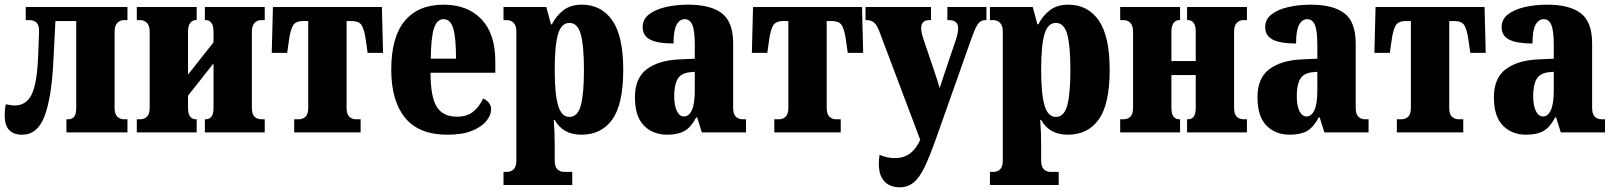

<svg xmlns="http://www.w3.org/2000/svg" viewBox="-20 -566 6898 821"><path d="M75 10Q0 10 0 -72Q0 -83 1 -95Q2 -107 5 -120Q16 -118 25 -116.5Q34 -115 43 -115Q89 -115 112.5 -156.5Q136 -198 142 -305Q143 -316 143.5 -335.5Q144 -355 145 -376Q146 -397 146.5 -414Q147 -431 147 -436Q147 -480 105 -480H90V-536H525V-480H510Q493 -480 481.5 -468Q470 -456 470 -431V-105Q470 -78 481.5 -67Q493 -56 510 -56H525V0H264V-56H274Q288 -56 297 -67Q306 -78 306 -105V-476H217L208 -300Q200 -146 170 -68Q140 10 75 10Z M565 0V-56H580Q597 -56 608.5 -67Q620 -78 620 -105V-431Q620 -456 608.5 -468Q597 -480 580 -480H565V-536H821V-480H816Q803 -480 793.5 -468Q784 -456 784 -431V-247L893 -385V-431Q893 -456 884 -468Q875 -480 861 -480H856V-536H1112V-480H1097Q1080 -480 1068.5 -468Q1057 -456 1057 -431V-105Q1057 -78 1068.5 -67Q1080 -56 1097 -56H1112V0H856V-56H861Q875 -56 884 -67Q893 -78 893 -105V-295L784 -157V-105Q784 -78 793.5 -67Q803 -56 816 -56H821V0Z M1238 0V-56H1258Q1275 -56 1286.5 -67Q1298 -78 1298 -105V-476H1276Q1242 -476 1231.5 -454.5Q1221 -433 1216 -396L1208 -340H1142L1147 -536H1613L1618 -340H1552L1544 -396Q1539 -433 1528.5 -454.5Q1518 -476 1484 -476H1462V-105Q1462 -78 1473.5 -67Q1485 -56 1502 -56H1522V0Z M1893 10Q1771 10 1712 -62.5Q1653 -135 1653 -268Q1653 -408 1711 -477Q1769 -546 1877 -546Q1979 -546 2038.5 -484Q2098 -422 2098 -303V-255H1821Q1821 -152 1847.5 -109.5Q1874 -67 1934 -67Q1977 -67 2003.5 -88.5Q2030 -110 2046 -145Q2080 -129 2080 -98Q2080 -74 2060 -49Q2040 -24 1999 -7Q1958 10 1893 10ZM1930 -315Q1930 -405 1918 -444.5Q1906 -484 1877 -484Q1848 -484 1835.5 -444.5Q1823 -405 1822 -315Z M2133 225V169H2148Q2165 169 2176.5 158Q2188 147 2188 120V-431Q2188 -456 2176.5 -468Q2165 -480 2148 -480H2133V-536H2316L2336 -462H2340Q2358 -498 2389 -522Q2420 -546 2468 -546Q2551 -546 2598 -479Q2645 -412 2645 -267Q2645 -121 2598.5 -55.5Q2552 10 2466 10Q2387 10 2352 -53H2348Q2350 -27 2351 -0.5Q2352 26 2352 58V120Q2352 147 2363.5 158Q2375 169 2392 169H2427V225ZM2415 -66Q2450 -66 2463.5 -115Q2477 -164 2477 -267Q2477 -371 2463.5 -419.5Q2450 -468 2415 -468Q2380 -468 2366 -419.5Q2352 -371 2352 -267Q2352 -164 2366.5 -115Q2381 -66 2415 -66Z M2833 10Q2772 10 2733.5 -29Q2695 -68 2695 -150Q2695 -232 2745.5 -270Q2796 -308 2884 -312L2951 -315V-374Q2951 -435 2940.5 -459.5Q2930 -484 2908 -484Q2886 -484 2873 -460Q2860 -436 2860 -380Q2793 -380 2760.5 -396.5Q2728 -413 2728 -450Q2728 -483 2754.5 -504Q2781 -525 2825.5 -535.5Q2870 -546 2923 -546Q3019 -546 3067 -509Q3115 -472 3115 -380V-105Q3115 -78 3126.5 -67Q3138 -56 3155 -56H3170V0H2981L2961 -64H2957Q2935 -22 2907 -6Q2879 10 2833 10ZM2905 -68Q2926 -68 2938.5 -95Q2951 -122 2951 -180V-259L2929 -257Q2892 -253 2877.5 -228Q2863 -203 2863 -155Q2863 -114 2874.5 -91Q2886 -68 2905 -68Z M3291 0V-56H3311Q3328 -56 3339.5 -67Q3351 -78 3351 -105V-476H3329Q3295 -476 3284.5 -454.5Q3274 -433 3269 -396L3261 -340H3195L3200 -536H3666L3671 -340H3605L3597 -396Q3592 -433 3581.5 -454.5Q3571 -476 3537 -476H3515V-105Q3515 -78 3526.5 -67Q3538 -56 3555 -56H3575V0Z M3826 235Q3804 235 3784 226Q3764 217 3751 195Q3738 173 3738 134Q3738 117 3741 96Q3773 110 3808 110Q3880 110 3915 32L3740 -432Q3730 -458 3718 -469Q3706 -480 3686 -480H3681V-536H3961V-480H3954Q3919 -480 3919 -445Q3919 -433 3922.5 -419.5Q3926 -406 3930 -395L3979 -250Q3989 -221 3998 -189Q4008 -221 4018 -250L4067 -395Q4077 -425 4077 -445Q4077 -480 4038 -480H4031V-536H4198V-480H4193Q4176 -480 4164.5 -467Q4153 -454 4136 -407L3982 28Q3955 104 3933 149.5Q3911 195 3886 215Q3861 235 3826 235Z M4213 225V169H4228Q4245 169 4256.5 158Q4268 147 4268 120V-431Q4268 -456 4256.5 -468Q4245 -480 4228 -480H4213V-536H4396L4416 -462H4420Q4438 -498 4469 -522Q4500 -546 4548 -546Q4631 -546 4678 -479Q4725 -412 4725 -267Q4725 -121 4678.5 -55.5Q4632 10 4546 10Q4467 10 4432 -53H4428Q4430 -27 4431 -0.5Q4432 26 4432 58V120Q4432 147 4443.5 158Q4455 169 4472 169H4507V225ZM4495 -66Q4530 -66 4543.5 -115Q4557 -164 4557 -267Q4557 -371 4543.5 -419.5Q4530 -468 4495 -468Q4460 -468 4446 -419.5Q4432 -371 4432 -267Q4432 -164 4446.5 -115Q4461 -66 4495 -66Z M4770 0V-56H4785Q4802 -56 4813.5 -67Q4825 -78 4825 -105V-431Q4825 -456 4813.5 -468Q4802 -480 4785 -480H4770V-536H5026V-480H5021Q5008 -480 4998.5 -468Q4989 -456 4989 -431V-305H5093V-431Q5093 -456 5084 -468Q5075 -480 5061 -480H5056V-536H5312V-480H5297Q5280 -480 5268.5 -468Q5257 -456 5257 -431V-105Q5257 -78 5268.5 -67Q5280 -56 5297 -56H5312V0H5056V-56H5061Q5075 -56 5084 -67Q5093 -78 5093 -105V-245H4989V-105Q4989 -78 4998.5 -67Q5008 -56 5021 -56H5026V0Z M5495 10Q5434 10 5395.5 -29Q5357 -68 5357 -150Q5357 -232 5407.5 -270Q5458 -308 5546 -312L5613 -315V-374Q5613 -435 5602.5 -459.5Q5592 -484 5570 -484Q5548 -484 5535 -460Q5522 -436 5522 -380Q5455 -380 5422.5 -396.5Q5390 -413 5390 -450Q5390 -483 5416.5 -504Q5443 -525 5487.5 -535.5Q5532 -546 5585 -546Q5681 -546 5729 -509Q5777 -472 5777 -380V-105Q5777 -78 5788.5 -67Q5800 -56 5817 -56H5832V0H5643L5623 -64H5619Q5597 -22 5569 -6Q5541 10 5495 10ZM5567 -68Q5588 -68 5600.5 -95Q5613 -122 5613 -180V-259L5591 -257Q5554 -253 5539.5 -228Q5525 -203 5525 -155Q5525 -114 5536.5 -91Q5548 -68 5567 -68Z M5953 0V-56H5973Q5990 -56 6001.5 -67Q6013 -78 6013 -105V-476H5991Q5957 -476 5946.5 -454.5Q5936 -433 5931 -396L5923 -340H5857L5862 -536H6328L6333 -340H6267L6259 -396Q6254 -433 6243.5 -454.5Q6233 -476 6199 -476H6177V-105Q6177 -78 6188.5 -67Q6200 -56 6217 -56H6237V0Z M6506 10Q6445 10 6406.5 -29Q6368 -68 6368 -150Q6368 -232 6418.5 -270Q6469 -308 6557 -312L6624 -315V-374Q6624 -435 6613.5 -459.5Q6603 -484 6581 -484Q6559 -484 6546 -460Q6533 -436 6533 -380Q6466 -380 6433.5 -396.5Q6401 -413 6401 -450Q6401 -483 6427.5 -504Q6454 -525 6498.5 -535.5Q6543 -546 6596 -546Q6692 -546 6740 -509Q6788 -472 6788 -380V-105Q6788 -78 6799.5 -67Q6811 -56 6828 -56H6843V0H6654L6634 -64H6630Q6608 -22 6580 -6Q6552 10 6506 10ZM6578 -68Q6599 -68 6611.5 -95Q6624 -122 6624 -180V-259L6602 -257Q6565 -253 6550.5 -228Q6536 -203 6536 -155Q6536 -114 6547.5 -91Q6559 -68 6578 -68Z"/></svg>

Font: Noto Serif ExtraCondensed Black
Style: Regular
Weight: 900
Width: 2
Designer: Monotype Design Team
Foundry: Monotype Imaging Inc.
Version: Version 2.015; ttfautohint (v1.8.4.7-5d5b)